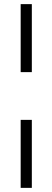

<svg xmlns="http://www.w3.org/2000/svg" viewBox="-20 -715 254 929"><path d="M134 194H80V-135H134ZM134 -366H80V-695H134Z"/></svg>

Font: Hind Jalandhar Light
Style: Regular
Weight: 300
Designer: Namrata Goyal
Foundry: Indian Type Foundry
Version: Version 0.702;PS 1.0;hotconv 1.0.81;makeotf.lib2.5.63406